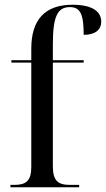

<svg xmlns="http://www.w3.org/2000/svg" viewBox="-20 -790 447 810"><path d="M24 0H314V-10H275C224 -10 203 -28 203 -89V-526H333V-536H203V-603C203 -720 222 -760 275 -760C320 -760 333 -728 333 -643C380 -643 407 -663 407 -699C407 -741 370 -770 286 -770C168 -770 112 -705 112 -585V-536H28V-526H112V-86C112 -27 90 -10 40 -10H24Z"/></svg>

Font: Noto Serif Display SemiCondensed
Style: Regular
Weight: 400
Width: 4
Designer: Monotype Design Team
Foundry: Monotype Imaging Inc.
Version: Version 2.009